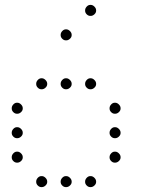

<svg xmlns="http://www.w3.org/2000/svg" viewBox="-20 -793 640 785"><path d="M349 -773Q341 -773 334.5 -766Q328 -759 328 -751V-749Q328 -741 334.5 -734.5Q341 -728 349 -728H351Q359 -728 366 -734.5Q373 -741 373 -749V-751Q373 -759 366 -766Q359 -773 351 -773ZM249 -673Q241 -673 234.5 -666Q228 -659 228 -651V-649Q228 -641 234.5 -634.5Q241 -628 249 -628H251Q259 -628 266 -634.5Q273 -641 273 -649V-651Q273 -659 266 -666Q259 -673 251 -673ZM149 -473Q141 -473 134.5 -466Q128 -459 128 -451V-449Q128 -441 134.5 -434.5Q141 -428 149 -428H151Q159 -428 166 -434.5Q173 -441 173 -449V-451Q173 -459 166 -466Q159 -473 151 -473ZM249 -473Q241 -473 234.5 -466Q228 -459 228 -451V-449Q228 -441 234.5 -434.5Q241 -428 249 -428H251Q259 -428 266 -434.5Q273 -441 273 -449V-451Q273 -459 266 -466Q259 -473 251 -473ZM349 -473Q341 -473 334.5 -466Q328 -459 328 -451V-449Q328 -441 334.5 -434.5Q341 -428 349 -428H351Q359 -428 366 -434.5Q373 -441 373 -449V-451Q373 -459 366 -466Q359 -473 351 -473ZM49 -373Q41 -373 34.5 -366Q28 -359 28 -351V-349Q28 -341 34.5 -334.5Q41 -328 49 -328H51Q59 -328 66 -334.5Q73 -341 73 -349V-351Q73 -359 66 -366Q59 -373 51 -373ZM449 -373Q441 -373 434.5 -366Q428 -359 428 -351V-349Q428 -341 434.5 -334.5Q441 -328 449 -328H451Q459 -328 466 -334.5Q473 -341 473 -349V-351Q473 -359 466 -366Q459 -373 451 -373ZM49 -273Q41 -273 34.5 -266Q28 -259 28 -251V-249Q28 -241 34.5 -234.5Q41 -228 49 -228H51Q59 -228 66 -234.5Q73 -241 73 -249V-251Q73 -259 66 -266Q59 -273 51 -273ZM449 -273Q441 -273 434.5 -266Q428 -259 428 -251V-249Q428 -241 434.5 -234.5Q441 -228 449 -228H451Q459 -228 466 -234.5Q473 -241 473 -249V-251Q473 -259 466 -266Q459 -273 451 -273ZM49 -173Q41 -173 34.5 -166Q28 -159 28 -151V-149Q28 -141 34.5 -134.5Q41 -128 49 -128H51Q59 -128 66 -134.5Q73 -141 73 -149V-151Q73 -159 66 -166Q59 -173 51 -173ZM449 -173Q441 -173 434.5 -166Q428 -159 428 -151V-149Q428 -141 434.5 -134.5Q441 -128 449 -128H451Q459 -128 466 -134.5Q473 -141 473 -149V-151Q473 -159 466 -166Q459 -173 451 -173ZM149 -73Q141 -73 134.5 -66Q128 -59 128 -51V-49Q128 -41 134.5 -34.5Q141 -28 149 -28H151Q159 -28 166 -34.5Q173 -41 173 -49V-51Q173 -59 166 -66Q159 -73 151 -73ZM249 -73Q241 -73 234.5 -66Q228 -59 228 -51V-49Q228 -41 234.5 -34.5Q241 -28 249 -28H251Q259 -28 266 -34.5Q273 -41 273 -49V-51Q273 -59 266 -66Q259 -73 251 -73ZM349 -73Q341 -73 334.5 -66Q328 -59 328 -51V-49Q328 -41 334.5 -34.5Q341 -28 349 -28H351Q359 -28 366 -34.5Q373 -41 373 -49V-51Q373 -59 366 -66Q359 -73 351 -73Z"/></svg>

Font: Doto Rounded Light
Style: Regular
Weight: 300
Monospace: yes
Version: Version 1.000